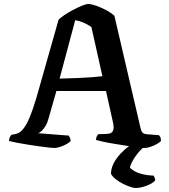

<svg xmlns="http://www.w3.org/2000/svg" viewBox="-20 -740 845 960"><path d="M251 0Q246 0 226.5 -2Q207 -4 179 -8Q151 -12 121.5 -16.5Q92 -21 66 -26Q40 -31 25 -35Q25 -45 29 -53.5Q33 -62 37 -66L48 -68Q60 -69 73 -75.5Q86 -82 100 -100.5Q114 -119 129 -155Q144 -191 162 -251L273 -642Q282 -651 301 -664Q320 -677 343.5 -689.5Q367 -702 388.5 -711Q410 -720 422 -720Q436 -720 460.5 -711.5Q485 -703 510.5 -689.5Q536 -676 552 -661L684 -94Q687 -83 692.5 -77Q698 -71 712 -69L775 -64Q778 -59 781 -55.5Q784 -52 785 -35Q777 -27 762.5 -19Q748 -11 731.5 -5.5Q715 0 702 0Q694 0 670 -3Q646 -6 614.5 -11Q583 -16 551.5 -21Q520 -26 495 -31.5Q470 -37 460 -40Q460 -52 465 -60Q470 -68 471 -69L504 -70Q519 -70 530 -73Q541 -76 546 -89Q551 -102 544 -132L510 -285H262L222 -145Q217 -126 208 -111Q199 -96 189.5 -86.5Q180 -77 170 -74L324 -62Q326 -59 329.5 -51.5Q333 -44 333 -34Q325 -26 310 -18Q295 -10 279 -5Q263 0 251 0ZM278 -347Q331 -348 373.5 -350Q416 -352 446.5 -354.5Q477 -357 492 -359L437 -605Q416 -619 396 -627.5Q376 -636 356 -639ZM657 200Q649 200 632 194.5Q615 189 595 179Q575 169 558.5 156Q542 143 535 129Q535 102 548.5 76Q562 50 584 27Q606 4 631 -14L715 -16Q688 2 669 26Q650 50 640 70Q630 90 630 99Q649 118 680 127.5Q711 137 748 138Q750 141 753 148Q756 155 756 162Q742 178 712 189Q682 200 657 200Z"/></svg>

Font: Texturina 12pt SemiBold
Style: Regular
Weight: 600
Designer: Guillermo Torres Carreño
Foundry: Omnibus-Type
Version: Version 1.002